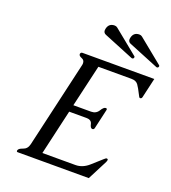

<svg xmlns="http://www.w3.org/2000/svg" viewBox="-159 -1021 1017 1139"><g transform="rotate(20 349.5 -451.5)"><path d="M528.3 -755.9 338.4 -833.5Q322.3 -839.8 322.3 -856.9Q322.3 -861.8 323.7 -867.2Q332 -903.3 368.2 -903.3Q378.9 -903.3 386.2 -897L541 -771Q543 -767.6 542 -763.7Q540 -755.4 531.2 -755.4Q529.3 -755.4 528.3 -755.9ZM684.6 -755.9 494.6 -833.5Q478.5 -839.8 478.5 -856.9Q478.5 -861.8 480 -867.2Q488.3 -903.3 524.4 -903.3Q535.2 -903.3 542.5 -897L697.3 -771Q698.7 -768.6 698.7 -766.1Q698.7 -765.1 698.2 -763.7Q696.3 -755.4 687.5 -755.4Q685.5 -755.4 684.6 -755.9ZM223.6 -45.9H432.1Q477.5 -45.9 516.6 -81.1Q556.2 -116.2 577.1 -135.3Q588.4 -146 593.3 -146Q603.5 -146 601.1 -135.7Q599.6 -129.4 597.7 -125.5L533.2 0H84.5Q77.6 0 77.6 -6.3Q77.6 -8.3 78.1 -10.3Q81.1 -22.5 107.4 -31.2Q133.8 -40 141.1 -71.3L266.1 -613.8Q268.1 -621.6 268.1 -627.9Q268.1 -647.5 251 -654.3Q231 -662.1 231.4 -672.4Q231.4 -673.8 231.4 -675.3Q233.9 -685.5 244.1 -685.5H697.3L668.5 -560.1Q666 -549.8 655.8 -549.8Q650.9 -549.8 642.1 -569.3Q625.5 -603 612.3 -621.6Q599.1 -640.1 569.3 -640.1H360.8L299.3 -375H411.1Q442.4 -375 458 -400.4Q473.1 -425.3 485.8 -425.3H486.3Q496.1 -425.3 493.7 -415L465.3 -291Q462.9 -280.8 453.1 -280.8Q440.4 -280.8 435.1 -305.7Q429.7 -330.6 397.9 -330.6H289.1Z"/></g></svg>

Font: Caudex
Style: Italic
Weight: 400
Italic angle: -13°
Version: Version 1.04